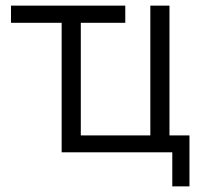

<svg xmlns="http://www.w3.org/2000/svg" viewBox="-20 -541 721 682"><path d="M199 -460H19V-521H425V-460H267V-60H514V-521H582V-60H653V121H592V0H199Z"/></svg>

Font: Raleway
Style: Regular
Weight: 400
Designer: Matt McInerney, Pablo Impallari, Rodrigo Fuenzalida
Foundry: Matt McInerney, Pablo Impallari, Rodrigo Fuenzalida
Version: Version 4.101;RELEASE